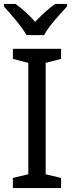

<svg xmlns="http://www.w3.org/2000/svg" viewBox="-29 -964 371 984"><path d="M315 -944H254C221 -921 185 -888 151 -852C120 -888 83 -921 50 -944H-9V-931C25 -893 82 -829 107 -784H197C220 -829 279 -893 315 -931ZM284 0V-52L205 -71V-642L284 -662V-714H37V-662L116 -642V-71L37 -52V0Z"/></svg>

Font: Noto Sans Thai
Style: Regular
Weight: 400
Designer: Monotype Design Team
Foundry: Monotype Imaging Inc.
Version: Version 1.901